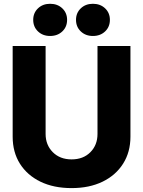

<svg xmlns="http://www.w3.org/2000/svg" viewBox="-20 -967 745 999"><path d="M352.5 11.7Q259.3 11.7 190.4 -21.7Q121.6 -55.2 83.7 -115.2Q45.9 -175.3 45.9 -255.9V-727.5H217.3V-270Q217.3 -212.9 254.6 -175.3Q292 -137.7 352.5 -137.7Q413.1 -137.7 450.2 -175Q487.3 -212.4 487.3 -270V-727.5H658.7V-255.9Q658.7 -175.8 620.6 -115.5Q582.5 -55.2 513.7 -21.7Q444.8 11.7 352.5 11.7ZM463.4 -779.8Q425.3 -779.8 400.4 -803.5Q375.5 -827.1 375.5 -863.8Q375.5 -899.9 400.4 -923.6Q425.3 -947.3 463.4 -947.3Q502 -947.3 526.9 -923.6Q551.8 -899.9 551.8 -863.8Q551.8 -827.1 526.9 -803.5Q502 -779.8 463.4 -779.8ZM240.7 -779.8Q202.6 -779.8 177.7 -803.5Q152.8 -827.1 152.8 -863.8Q152.8 -899.9 177.7 -923.6Q202.6 -947.3 240.7 -947.3Q279.3 -947.3 304.2 -923.6Q329.1 -899.9 329.1 -863.8Q329.1 -827.1 304.2 -803.5Q279.3 -779.8 240.7 -779.8Z"/></svg>

Font: Inter Display ExtraBold
Style: Regular
Weight: 800
Designer: Rasmus Andersson
Foundry: rsms
Version: Version 4.000;git-a52131595